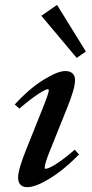

<svg xmlns="http://www.w3.org/2000/svg" viewBox="-20 -756 377 787"><path d="M294.4 -518.6 149.4 -691.4 213.9 -735.8 332 -544.9ZM91.8 11.2Q73.7 11.2 64 1.2Q54.2 -8.8 54.2 -27.8Q54.2 -61.5 87.9 -144.5L152.8 -306.6Q180.2 -374.5 180.2 -386.2Q180.2 -390.1 175.3 -390.1Q166.5 -390.1 136.2 -370.4Q106 -350.6 59.6 -311L40.5 -327.6Q98.6 -391.6 157.2 -428.2Q215.8 -464.8 248 -464.8Q267.1 -464.8 277.3 -455.1Q287.6 -445.3 287.6 -427.2Q287.6 -393.1 253.9 -310.5L187 -144Q163.1 -85.9 163.1 -67.9Q163.1 -64 166 -64Q172.4 -64 186 -70.1Q199.7 -76.2 227.1 -95.2Q254.4 -114.3 286.6 -142.6L303.7 -122.6Q241.2 -59.1 183.3 -23.9Q125.5 11.2 91.8 11.2Z"/></svg>

Font: Elstob 6pt SemiBold
Style: Italic
Weight: 600
Italic angle: -20°
Designer: Peter S. Baker
Version: Version 1.015